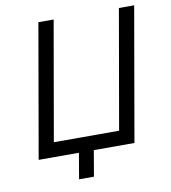

<svg xmlns="http://www.w3.org/2000/svg" viewBox="-90 -778 885 991"><g transform="rotate(-10 352.0 -282.5)"><path d="M680 -700H600L491 -76H149L258 -700H178L56 0H267L244 135H322L345 0H558Z"/></g></svg>

Font: Fixel Display 20240404
Style: Italic
Weight: 400
Italic angle: -10°
Designer: AlfaBravo + MacPaw
Foundry: Kyrylo Tkachov, Marchela Mozhyna, Serhii Makarenko, Maria Weinstein, Zakhar Kryvoshyya
Version: Version 1.211;Glyphs 3.2 (3225)